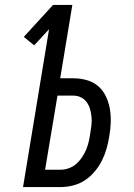

<svg xmlns="http://www.w3.org/2000/svg" viewBox="-20 -755 540 775"><path d="M73 0 178 -637 118 -572 76 -606 194 -735H272L223 -439H275Q304 -439 330.5 -431.5Q357 -424 376.5 -407Q396 -390 407.5 -366Q419 -342 423.5 -315Q428 -288 427 -260Q426 -232 421 -204Q417 -179 410 -154.5Q403 -130 391.5 -107Q380 -84 362.5 -63Q345 -42 323 -27.5Q301 -13 275.5 -6.5Q250 0 226 0ZM162 -70H225Q241 -70 258 -76Q275 -82 288 -93.5Q301 -105 311 -120Q321 -135 327.5 -150.5Q334 -166 338 -182.5Q342 -199 344 -215Q347 -232 349 -249Q351 -266 349.5 -282.5Q348 -299 343.5 -314.5Q339 -330 330 -342.5Q321 -355 307 -362Q293 -369 276 -369H212Z"/></svg>

Font: Iosevka Fixed
Style: Italic
Weight: 400
Italic angle: -9°
Monospace: yes
Designer: Belleve Invis
Foundry: Belleve Invis
Version: Version 33.2.4